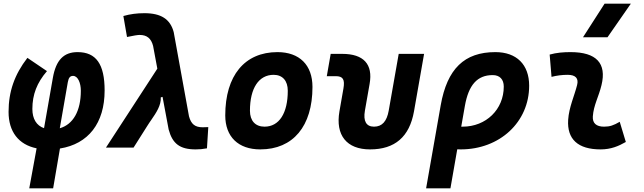

<svg xmlns="http://www.w3.org/2000/svg" viewBox="-20 -815 3556 1060"><path d="M273.4 224.6 311 4.9C467.3 -20 557.6 -134.8 557.6 -315.4C557.6 -460.9 510.7 -527.3 408.2 -527.3C331.5 -527.3 289.1 -482.9 272 -386.2L223.1 -107.4C181.6 -121.6 158.7 -158.7 158.7 -213.4C158.7 -293 184.1 -358.4 239.3 -422.4L131.3 -495.6C60.1 -403.3 27.3 -309.6 27.3 -197.3C27.3 -88.4 82 -16.6 182.1 3.9L141.6 224.6ZM310.1 -106.9 354.5 -361.8C358.9 -386.2 367.2 -396 383.3 -396C410.6 -396 426.3 -356 426.3 -314C426.3 -201.7 383.3 -127.9 310.1 -106.9Z M1060.1 9.8C1081.5 9.8 1099.6 8.3 1122.6 3.9L1129.9 -113.3C1114.3 -112.8 1105.5 -112.3 1099.1 -112.3C1056.6 -112.3 1035.2 -129.4 1023.4 -172.9L939 -637.7C919.9 -709.5 869.1 -742.2 777.3 -742.2C735.4 -742.2 698.7 -737.3 661.1 -726.6L681.2 -610.8C718.3 -618.7 740.2 -622.1 751 -622.1C791 -622.1 814.5 -603 825.2 -561.5L848.6 -436L564.9 0H717.3L793.9 -121.1C800.3 -131.8 808.1 -142.6 815.4 -153.3C842.3 -192.4 870.1 -233.4 867.7 -277.3L877.4 -280.3L911.1 -100.1C932.1 -22 972.7 9.8 1060.1 9.8Z M1417 9.8C1598.1 9.8 1705.1 -118.2 1705.1 -335C1705.1 -456.1 1633.3 -527.3 1511.7 -527.3C1330.6 -527.3 1223.6 -397.5 1223.6 -177.7C1223.6 -60.1 1295.4 9.8 1417 9.8ZM1440.4 -115.7C1389.6 -115.7 1359.9 -148.4 1359.9 -203.6C1359.9 -328.1 1408.7 -401.9 1490.7 -401.9C1540 -401.9 1568.8 -369.1 1568.8 -314C1568.8 -189.5 1521 -115.7 1440.4 -115.7Z M2022.9 9.8C2160.2 9.8 2240.7 -59.6 2265.6 -200.2L2321.3 -517.6H2181.2L2126 -204.1C2115.7 -145.5 2089.8 -115.7 2044.9 -115.7C2002.4 -115.7 1984.4 -145.5 1994.6 -204.1L2020.5 -351.6C2040 -460.4 1987.8 -517.6 1869.1 -517.6H1805.7L1784.2 -394.5H1833.5C1873.5 -394.5 1884.8 -376.5 1876 -326.2L1854 -200.2C1831.1 -68.4 1894 9.8 2022.9 9.8Z M2714.8 -527.3C2543.5 -527.3 2448.7 -435.1 2413.1 -233.9L2332.5 224.6H2466.8L2504.4 9.3C2510.7 9.8 2517.1 9.8 2523.4 9.8C2739.3 9.8 2901.4 -141.1 2901.4 -341.8C2901.4 -458.5 2832 -527.3 2714.8 -527.3ZM2546.4 -229.5C2566.9 -346.7 2615.2 -400.4 2700.2 -400.4C2738.8 -400.4 2761.2 -377 2761.2 -336.9C2761.2 -210.9 2663.6 -115.7 2534.2 -115.7C2531.7 -115.7 2528.8 -115.7 2526.4 -115.7Z M3401.4 -142.6C3367.7 -123 3347.2 -115.7 3314.9 -115.7C3272 -115.7 3250.5 -134.8 3252.9 -172.4C3257.3 -234.9 3285.6 -281.2 3300.8 -345.2C3330.1 -465.3 3272.9 -527.3 3129.9 -527.3C3091.3 -527.3 3052.7 -524.4 3014.6 -513.7L3024.9 -390.6C3054.7 -398.4 3084.5 -401.9 3114.3 -401.9C3157.7 -401.9 3175.8 -382.3 3166 -345.2C3151.9 -288.1 3121.1 -222.7 3116.7 -153.3C3109.9 -46.4 3170.9 9.8 3295.9 9.8C3353 9.8 3395 -8.3 3435.1 -31.2ZM3198.7 -609.4H3334L3462.9 -794.9H3317.9Z"/></svg>

Font: Cascadia Mono NF
Style: Bold Italic
Weight: 700
Italic angle: -10°
Monospace: yes
Designer: Aaron Bell
Foundry: Saja Typeworks
Version: Version 2404.023